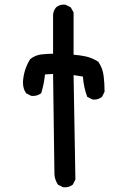

<svg xmlns="http://www.w3.org/2000/svg" viewBox="-20 -799 540 823"><path d="M121.1 -387.7Q118.2 -387.7 113.8 -388.2L92.3 -398.9L91.3 -400.4Q78.6 -418.9 78.6 -443.4Q78.6 -446.8 78.6 -450.7Q82.5 -502.9 109.4 -545.4Q130.9 -563 158.7 -565.9Q182.6 -568.4 207.5 -568.8V-736.8Q209.5 -754.4 220.7 -767.6Q234.4 -779.3 253.9 -779.3Q256.8 -779.3 261.2 -778.8L283.2 -767.6L295.4 -745.6V-564.5Q322.3 -562.5 347.7 -557.1Q376 -550.8 401.4 -534.2Q420.4 -506.8 424.3 -473.1Q428.2 -440.9 428.2 -407.2V-405.8L417.5 -384.3L416.5 -383.8Q403.3 -372.1 383.8 -372.1Q380.9 -372.1 376.5 -372.6L354 -383.8Q338.4 -425.8 335.4 -470.7L295.4 -477.1L303.2 -29.8L292.5 -8.3L291.5 -7.3Q277.3 3.9 257.8 3.9Q254.9 3.9 250.5 3.4L228.5 -7.3Q215.3 -27.3 213.4 -50.3Q213.4 -50.8 207.5 -481.9L172.9 -480Q168.9 -439.5 156.7 -399.9L155.8 -398.9Q140.6 -387.7 121.1 -387.7Z"/></svg>

Font: Bakudai
Style: Medium
Weight: 500
Version: Version 1.48